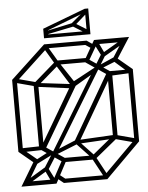

<svg xmlns="http://www.w3.org/2000/svg" viewBox="-53 -780 636 824"><g transform="rotate(-5 265.0 -368.5)"><path d="M77 -91 6 -150 20 -164 89 -107ZM26 -147 20 -164 103 -166 109 -149ZM157 0H136L194 -107L209 -98ZM189 0V-18H376V0ZM194 -89 96 -155 110 -169 208 -103ZM6 -150V-460H26V-150ZM194 -89V-107H331V-89ZM364 -9 316 -98 331 -107 379 -18ZM96 -155V-435H116V-155ZM321 -93 253 -165 266 -175 334 -103ZM103 -424 20 -446 26 -463 109 -441ZM331 -89 317 -103 422 -189 436 -175ZM376 0 362 -14 512 -164 526 -150ZM421 -171 262 -162 260 -178 427 -187ZM263 -401 110 -421 116 -437 258 -420ZM20 -446 6 -460 156 -600 170 -586ZM110 -421 96 -435 201 -526 215 -512ZM506 -147 423 -169 429 -186 512 -164ZM257 -412 196 -510 211 -520 276 -422ZM416 -175V-455H436V-175ZM197 -509 155 -580 172 -586 214 -515ZM201 -508V-526H331V-508ZM506 -150V-461H526V-150ZM428 -441 423 -461H506L511 -445ZM159 -19 149 0H14L31 -19ZM89 -103 28 0H6L75 -115ZM165 -122 124 -57H103L151 -133ZM77 -89 69 -104 143 -143 156 -129ZM124 -76 155 -15 141 0 112 -61ZM119 -77 126 -62 24 0 18 -16ZM150 -131 400 -543H421L164 -120ZM104 -160 261 -427 282 -422 120 -147ZM248 -171 416 -460 436 -455 267 -164ZM172 -126 164 -141 260 -181 267 -164ZM375 -488 382 -474 269 -407 258 -425ZM189 0 159 -24 171 -38 199 -16ZM454 -521 526 -461 508 -448 442 -506ZM371 -600H392L337 -505L322 -514ZM339 -600V-582H156V-600ZM331 -526 436 -455 424 -441 319 -512ZM369 -581 379 -600H514L497 -581ZM442 -509 500 -600H522L456 -497ZM454 -521 463 -504 383 -472 375 -486ZM400 -524 369 -585 383 -600 412 -539ZM405 -523 398 -538 504 -600 510 -584ZM339 -600 371 -578 359 -564 329 -584ZM158 -626V-641H352V-626ZM350 -626 285 -666 293 -680 358 -640ZM158 -626V-665H178V-626ZM165 -640V-655L282 -680L296 -667ZM343 -626V-737H358V-626ZM158 -651V-667L343 -737L358 -728ZM291 -666 282 -680 348 -735 358 -725Z"/></g></svg>

Font: Octagon Variable
Style: Regular
Weight: 400
Designer: Alexander Royter, Emma Schmalisch, Felix Willnauer, Friederike Temme, Greta Wachholz, Jason Tsiakas, Julia Baskal, Julia
Foundry: Type Design @ HAW Hamburg
Version: Version 1.000